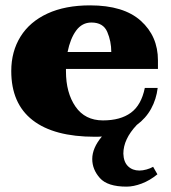

<svg xmlns="http://www.w3.org/2000/svg" viewBox="-20 -500 639 716"><path d="M226 -243V-234Q226 -154 261.5 -102.5Q297 -51 364 -51Q429 -51 468 -79.5Q507 -108 520 -172H568Q563 -130 543.5 -94.5Q524 -59 490 -34Q440 19 440 73Q441 104 457.5 120Q474 136 500 136Q512 136 526.5 132Q541 128 551 122L567 150Q539 173 508.5 184.5Q478 196 452 196Q381 196 352.5 164Q324 132 324 93Q324 52 360 9Q352 10 334 10Q181 10 101.5 -52Q22 -114 22 -235Q22 -308 56.5 -363.5Q91 -419 157 -449.5Q223 -480 316 -480Q441 -480 505 -422.5Q569 -365 569 -275V-243ZM232 -306H395Q395 -346 380 -381Q365 -416 321 -416Q286 -416 264 -386Q242 -356 232 -306Z"/></svg>

Font: Taviraj Black
Style: Regular
Weight: 900
Designer: Katatrad Team
Foundry: CadsonDemak
Version: Version 1.001